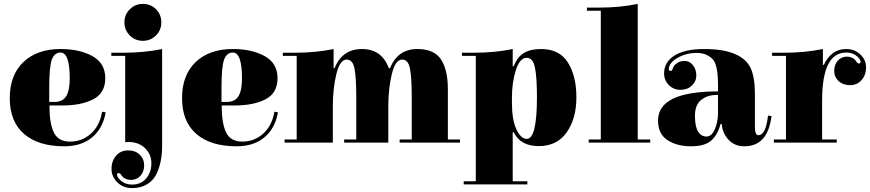

<svg xmlns="http://www.w3.org/2000/svg" viewBox="-20 -739 4454 983"><path d="M501 -158 503 -167 521 -164Q507 -82 452 -36Q397 10 309 10Q176 10 103 -53.5Q30 -117 30 -236Q30 -355 100 -421.5Q170 -488 290 -488Q388 -488 453.5 -451.5Q519 -415 519 -339Q519 -263 458 -231Q397 -199 299 -199H233Q233 -108 255.5 -61Q278 -14 338.5 -14Q399 -14 443.5 -53Q488 -92 501 -158ZM232 -289V-217H257Q302 -217 319.5 -247.5Q337 -278 337 -337Q337 -470 290 -470Q259 -470 245.5 -434Q232 -398 232 -289Z M810 10Q810 91 781 152Q765 185 733 204.5Q701 224 656 224Q611 224 581 195Q551 166 551 125.5Q551 85 574.5 58Q598 31 635.5 31Q673 31 695.5 53Q718 75 718 107.5Q718 140 699 161Q680 182 650.5 182Q621 182 604 162Q596 147 587.5 147Q579 147 579 156Q579 162 585 171Q611 206 656.5 206Q702 206 728.5 174.5Q755 143 755 97Q755 51 722.5 19.5Q690 -12 637 -12Q629 -12 621 -11V-453H550V-469H610Q719 -469 810 -488ZM711.5 -530Q672 -530 644.5 -557.5Q617 -585 617 -624.5Q617 -664 644.5 -691.5Q672 -719 712 -719Q752 -719 779 -691.5Q806 -664 806 -624.5Q806 -585 778.5 -557.5Q751 -530 711.5 -530Z M1383 -158 1385 -167 1403 -164Q1389 -82 1334 -36Q1279 10 1191 10Q1058 10 985 -53.5Q912 -117 912 -236Q912 -355 982 -421.5Q1052 -488 1172 -488Q1270 -488 1335.5 -451.5Q1401 -415 1401 -339Q1401 -263 1340 -231Q1279 -199 1181 -199H1115Q1115 -108 1137.5 -61Q1160 -14 1220.5 -14Q1281 -14 1325.5 -53Q1370 -92 1383 -158ZM1114 -289V-217H1139Q1184 -217 1201.5 -247.5Q1219 -278 1219 -337Q1219 -470 1172 -470Q1141 -470 1127.5 -434Q1114 -398 1114 -289Z M2117 -488Q2203 -488 2238 -434.5Q2273 -381 2273 -282V-25H2335V-9H2026V-25H2088V-240Q2088 -342 2079 -388Q2070 -434 2039 -434Q2004 -434 1986 -359.5Q1968 -285 1968 -195V-9H1742V-25H1804V-240Q1804 -342 1795 -388Q1786 -434 1755 -434Q1720 -434 1702 -359.5Q1684 -285 1684 -195V-9H1437V-25H1499V-453H1428V-469H1488Q1597 -469 1688 -488V-390H1693Q1732 -488 1833.5 -488Q1935 -488 1971 -389L1972 -390H1977Q2016 -488 2117 -488Z M2605 -62V189H2680V205H2354V189H2416V-453H2345V-469H2405Q2514 -469 2605 -488V-400H2610Q2629 -448 2662.5 -468Q2696 -488 2750 -488Q2844 -488 2887.5 -419Q2931 -350 2931 -241Q2931 -132 2881.5 -61.5Q2832 9 2738.5 9Q2645 9 2610 -62ZM2601 -240V-213Q2601 -125 2624 -76.5Q2647 -28 2677 -28Q2729 -28 2729 -240Q2729 -346 2718.5 -394.5Q2708 -443 2677 -443Q2641 -443 2621 -380Q2601 -317 2601 -240Z M3056 -25V-684H2985V-700H3045Q3154 -700 3245 -719V-25H3309V-9H2994V-25Z M3656 -160V-253Q3652 -253 3649 -253Q3602 -253 3570 -227.5Q3538 -202 3538 -146.5Q3538 -91 3554 -65.5Q3570 -40 3597 -40Q3624 -40 3640 -78Q3656 -116 3656 -160ZM3863 -47Q3901 -47 3912 -147L3930 -145Q3911 10 3791 10Q3741 10 3710 -23.5Q3679 -57 3675 -104H3669Q3655 -50 3622 -20Q3589 10 3517.5 10Q3446 10 3397.5 -21.5Q3349 -53 3349 -122Q3349 -271 3656 -271V-304Q3656 -401 3632 -432Q3621 -446 3599.5 -457Q3578 -468 3548 -468Q3491 -468 3447.5 -442Q3404 -416 3404 -385Q3404 -376 3413 -376Q3419 -376 3421 -379.5Q3423 -383 3424 -386.5Q3425 -390 3426 -392.5Q3427 -395 3430.5 -401Q3434 -407 3448 -417Q3462 -427 3486 -427Q3510 -427 3527.5 -405.5Q3545 -384 3545 -353Q3545 -322 3522 -300.5Q3499 -279 3464 -279Q3429 -279 3404.5 -303.5Q3380 -328 3380 -363Q3380 -421 3433 -454.5Q3486 -488 3585.5 -488Q3685 -488 3744 -462Q3803 -436 3824 -388.5Q3845 -341 3845 -258V-88Q3845 -47 3863 -47Z M4193 -407H4198Q4214 -443 4243 -465.5Q4272 -488 4313.5 -488Q4355 -488 4384.5 -460.5Q4414 -433 4414 -394Q4414 -355 4391 -329Q4368 -303 4332 -303Q4296 -303 4273.5 -324Q4251 -345 4251 -376.5Q4251 -408 4269.5 -428.5Q4288 -449 4316 -449Q4344 -449 4361 -429Q4369 -414 4377.5 -414Q4386 -414 4386 -423Q4386 -429 4380 -438Q4356 -470 4312 -470Q4189 -470 4189 -224V-25H4264V-9H3942V-25H4004V-453H3933V-469H3993Q4102 -469 4193 -488Z"/></svg>

Font: Elsie Swash Caps Black
Style: Regular
Weight: 900
Designer: Alejandro Inler
Foundry: Alejandro Inler
Version: 1.003